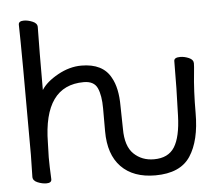

<svg xmlns="http://www.w3.org/2000/svg" viewBox="-52 -772 987 854"><g transform="rotate(-5 441.5 -344.5)"><path d="M607.9 23.9Q509.8 23.9 455.8 -31.5Q401.9 -86.9 401.9 -190.9V-293Q401.9 -351.1 387 -384Q372.1 -417 326.2 -417Q147 -417 144 -162.1L142.1 -97.2Q142.1 -59.1 145 1Q145 17.1 122.1 17.1Q103 17.1 82.5 8.5Q62 0 62 -17.1L64 -115.2Q64 -589.8 61 -696.8Q61 -712.9 85 -712.9Q103 -712.9 123.5 -704.3Q144 -695.8 144 -679.2Q142.1 -580.1 142.1 -397.9Q164.1 -433.1 216.6 -462.2Q269 -491.2 321.8 -491.2Q418 -491.2 453.1 -424.8Q480 -377.9 480 -296.9L481.9 -194.8Q481.9 -117.2 518.1 -82.5Q554.2 -47.9 607.9 -47.9Q671.9 -47.9 700 -92.5Q728 -137.2 731 -231Q735.8 -356 735.8 -475.1Q735.8 -491.2 763.2 -491.2Q782.2 -491.2 802 -482.7Q821.8 -474.1 821.8 -458Q821.8 -444.8 818.8 -417Q810.1 -336.9 810.1 -236.8Q810.1 -113.8 764.6 -44.9Q719.2 23.9 607.9 23.9Z"/></g></svg>

Font: LXGW WenKai Screen
Style: Regular
Weight: 400
Designer: LXGW / Fontworks Inc.
Foundry: LXGW / Fontworks Inc.
Version: Version 1.510;January 18,2025